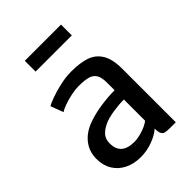

<svg xmlns="http://www.w3.org/2000/svg" viewBox="-224 -884 1001 1001"><g transform="rotate(-45 276.0 -383.5)"><path d="M473.6 -387.7V7.8H429.7Q407.7 7.8 396.5 4.9Q385.3 2 378.9 -8.8Q372.6 -19.5 372.6 -43V-46.9Q348.1 -24.4 305.4 -8.3Q262.7 7.8 216.3 7.8Q167 7.8 128.2 -11.2Q89.4 -30.3 67.6 -65.7Q45.9 -101.1 45.9 -148.9Q45.9 -201.7 74.5 -240.2Q103 -278.8 154.3 -299.8Q199.7 -317.9 257.1 -326.9Q314.5 -335.9 366.2 -335.9V-392.1Q366.2 -431.2 353.8 -450.7Q341.3 -470.2 316.4 -477.1Q291.5 -483.9 247.6 -483.9Q224.1 -483.9 193.6 -477.5Q163.1 -471.2 136.5 -461.7Q109.9 -452.1 97.2 -443.4L70.8 -513.7Q83.5 -521.5 116.9 -533.7Q150.4 -545.9 193.1 -555.4Q235.8 -564.9 275.4 -564.9Q339.8 -564.9 382.8 -550.3Q425.8 -535.6 449.7 -496.8Q473.6 -458 473.6 -387.7ZM366.2 -111.8V-267.6Q330.6 -267.6 285.9 -260.7Q241.2 -253.9 213.9 -240.7Q184.1 -226.6 168 -207.5Q151.9 -188.5 151.9 -158.2Q151.9 -72.3 248 -72.3Q271 -72.3 296.4 -79.1Q321.8 -85.9 341.1 -95.5Q360.4 -105 366.2 -111.8ZM410.6 -775.4V-695.8H143.6V-775.4Z"/></g></svg>

Font: Merriweather Sans
Style: Regular
Weight: 400
Designer: Eben Sorkin
Foundry: Eben Sorkin
Version: Version 1.006; ttfautohint (v1.4.1) -l 6 -r 50 -G 0 -x 11 -H